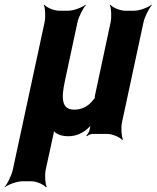

<svg xmlns="http://www.w3.org/2000/svg" viewBox="-37 -574 671 823"><path d="M347 -17C345 -9 338 3 333 7L336 10C341 5 352 0 360 0H422C445 0 477 14 487 26L490 24C484 11 481 -26 486 -50L578 -478C583 -502 602 -539 614 -552L613 -554C598 -542 561 -528 538 -528H500C477 -528 445 -542 436 -554L434 -552C440 -539 442 -502 437 -478L371 -169C370 -166 368 -152 370 -151L372 -154C370 -155 363 -147 361 -144C342 -119 315 -104 281 -104C227 -104 225 -152 241 -226L295 -478C300 -502 319 -539 331 -552L330 -554C315 -542 278 -528 255 -528H217C194 -528 162 -542 153 -554L151 -552C157 -539 159 -502 154 -478L18 153C13 177 -5 214 -17 227V229C-2 217 36 203 59 203H97C120 203 151 217 160 229L163 227C157 214 154 177 159 153L192 2C194 -5 195 -17 193 -22L189 -20C190 -15 196 -9 200 -6C214 5 233 10 255 10C288 10 315 -2 338 -22C344 -28 354 -37 358 -44L355 -45C351 -39 348 -26 347 -17Z"/></svg>

Font: Asimov
Style: EdgeExtremeIt
Weight: 500
Designer: Google
Version: Version 2.000980: 2014